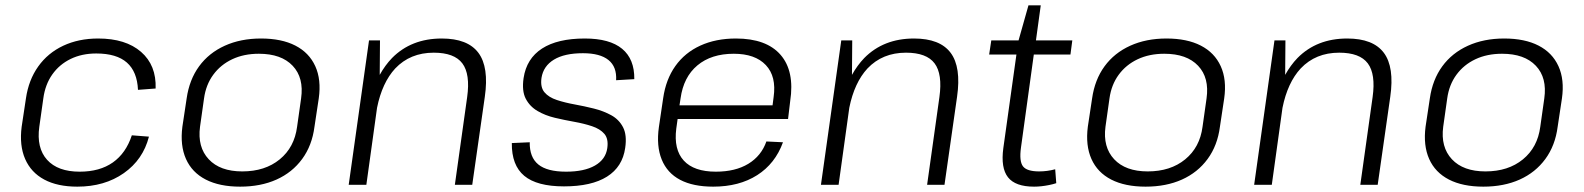

<svg xmlns="http://www.w3.org/2000/svg" viewBox="-20 -691 5922 718"><path d="M269 7Q195 7 145.5 -19.5Q96 -46 74 -96.5Q52 -147 61 -217L77 -323Q87 -392 123 -442.5Q159 -493 216.5 -520Q274 -547 347 -547Q450 -547 507.5 -497Q565 -447 562 -360L496 -355Q493 -423 454.5 -457Q416 -491 340 -491Q286 -491 244 -470.5Q202 -450 175.5 -412.5Q149 -375 142 -323L127 -217Q116 -138 156 -93.5Q196 -49 278 -49Q353 -49 402 -83.5Q451 -118 473 -185L537 -180Q515 -94 443 -43.5Q371 7 269 7Z M878 7Q801 7 749.5 -19.5Q698 -46 675.5 -96.5Q653 -147 662 -217L678 -323Q688 -393 724.5 -443Q761 -493 820.5 -520Q880 -547 956 -547Q1033 -547 1084.5 -520.5Q1136 -494 1159 -443.5Q1182 -393 1172 -323L1156 -217Q1147 -147 1110 -96.5Q1073 -46 1014 -19.5Q955 7 878 7ZM886 -50Q971 -50 1026 -95Q1081 -140 1091 -217L1106 -323Q1117 -400 1074.5 -445Q1032 -490 948 -490Q892 -490 848.5 -469.5Q805 -449 777.5 -411.5Q750 -374 743 -323L728 -217Q718 -141 760.5 -95.5Q803 -50 886 -50Z M1727 -328Q1739 -414 1709 -454Q1679 -494 1602 -494Q1514 -494 1458 -435Q1409 -382 1390 -288L1350 0H1284L1360 -540H1401L1400 -411Q1420 -447 1446 -474Q1518 -547 1632 -547Q1729 -547 1769 -493.5Q1809 -440 1793 -329L1746 0H1681Z M2089 6Q1988 6 1940.5 -33.5Q1893 -73 1894 -156L1961 -159Q1960 -103 1993 -76Q2026 -49 2097 -49Q2165 -49 2205 -72Q2245 -95 2251 -137Q2256 -172 2240 -190.5Q2224 -209 2194 -219Q2164 -229 2127.5 -235.5Q2091 -242 2055 -250.5Q2019 -259 1990 -276Q1961 -293 1946 -322Q1931 -351 1938 -399Q1949 -472 2007 -509.5Q2065 -547 2167 -547Q2260 -547 2306.5 -508.5Q2353 -470 2352 -395L2284 -391Q2287 -441 2255.5 -466.5Q2224 -492 2160 -492Q2091 -492 2051.5 -468Q2012 -444 2005 -400Q2000 -365 2016 -346Q2032 -327 2062.5 -317Q2093 -307 2129 -300.5Q2165 -294 2201 -285Q2237 -276 2266 -260Q2295 -244 2310 -215Q2325 -186 2318 -138Q2308 -67 2250 -30.5Q2192 6 2089 6Z M2647 7Q2572 7 2523.5 -18.5Q2475 -44 2454.5 -94.5Q2434 -145 2444 -216L2460 -324Q2470 -394 2505.5 -444Q2541 -494 2599 -520.5Q2657 -547 2732 -547Q2846 -547 2899 -486Q2952 -425 2935 -313L2927 -246H2514L2509 -210Q2499 -132 2537 -90.5Q2575 -49 2657 -49Q2730 -49 2778.5 -78.5Q2827 -108 2846 -162L2908 -159Q2879 -79 2811.5 -36Q2744 7 2647 7ZM2521 -297H2869L2873 -328Q2884 -405 2844 -447.5Q2804 -490 2724 -490Q2640 -490 2588 -446.5Q2536 -403 2525 -323Z M3493 -328Q3505 -414 3475 -454Q3445 -494 3368 -494Q3280 -494 3224 -435Q3175 -382 3156 -288L3116 0H3050L3126 -540H3167L3166 -411Q3186 -447 3212 -474Q3284 -547 3398 -547Q3495 -547 3535 -493.5Q3575 -440 3559 -329L3512 0H3447Z M3847 7Q3777 7 3749.5 -28Q3722 -63 3732 -137L3781 -487H3679L3687 -540H3789L3826 -671H3872L3854 -540H3990L3983 -487H3846L3798 -139Q3791 -88 3805.5 -69Q3820 -50 3866 -50Q3881 -50 3896 -52Q3911 -54 3926 -58L3930 -6Q3918 -2 3903 1Q3888 4 3874 5.5Q3860 7 3847 7Z M4264 7Q4187 7 4135.5 -19.5Q4084 -46 4061.5 -96.5Q4039 -147 4048 -217L4064 -323Q4074 -393 4110.5 -443Q4147 -493 4206.5 -520Q4266 -547 4342 -547Q4419 -547 4470.5 -520.5Q4522 -494 4545 -443.5Q4568 -393 4558 -323L4542 -217Q4533 -147 4496 -96.5Q4459 -46 4400 -19.5Q4341 7 4264 7ZM4272 -50Q4357 -50 4412 -95Q4467 -140 4477 -217L4492 -323Q4503 -400 4460.5 -445Q4418 -490 4334 -490Q4278 -490 4234.5 -469.5Q4191 -449 4163.5 -411.5Q4136 -374 4129 -323L4114 -217Q4104 -141 4146.5 -95.5Q4189 -50 4272 -50Z M5113 -328Q5125 -414 5095 -454Q5065 -494 4988 -494Q4900 -494 4844 -435Q4795 -382 4776 -288L4736 0H4670L4746 -540H4787L4786 -411Q4806 -447 4832 -474Q4904 -547 5018 -547Q5115 -547 5155 -493.5Q5195 -440 5179 -329L5132 0H5067Z M5527 7Q5450 7 5398.5 -19.5Q5347 -46 5324.5 -96.5Q5302 -147 5311 -217L5327 -323Q5337 -393 5373.5 -443Q5410 -493 5469.5 -520Q5529 -547 5605 -547Q5682 -547 5733.5 -520.5Q5785 -494 5808 -443.5Q5831 -393 5821 -323L5805 -217Q5796 -147 5759 -96.5Q5722 -46 5663 -19.5Q5604 7 5527 7ZM5535 -50Q5620 -50 5675 -95Q5730 -140 5740 -217L5755 -323Q5766 -400 5723.5 -445Q5681 -490 5597 -490Q5541 -490 5497.5 -469.5Q5454 -449 5426.5 -411.5Q5399 -374 5392 -323L5377 -217Q5367 -141 5409.5 -95.5Q5452 -50 5535 -50Z"/></svg>

Font: Pathway Extreme 8pt Thin 12pt ExtraLight
Style: Italic
Weight: 250
Italic angle: -8°
Version: Version 1.001;gftools[0.9.26]